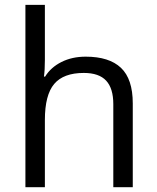

<svg xmlns="http://www.w3.org/2000/svg" viewBox="-20 -780 654 800"><path d="M452.1 0V-346.2Q452.1 -411.6 422.4 -443.8Q392.6 -476.1 329.1 -476.1Q244.6 -476.1 205.8 -430.2Q167 -384.3 167 -279.8V0H85.9V-759.8H167V-529.8Q167 -488.3 163.1 -460.9H168Q191.9 -499.5 236.1 -521.7Q280.3 -543.9 336.9 -543.9Q435.1 -543.9 484.1 -497.3Q533.2 -450.7 533.2 -349.1V0Z"/></svg>

Font: f06896923
Style: Regular
Weight: 400
Foundry: Ascender Corporation
Version: Version 1.10